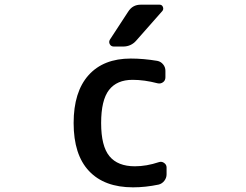

<svg xmlns="http://www.w3.org/2000/svg" viewBox="-20 -803 1040 811"><path d="M521.5 -753.9Q540 -783.2 574.2 -783.2H654.3Q664.1 -783.2 668 -773.9Q671.9 -764.6 666 -756.8L556.6 -632.8Q534.2 -606.4 500 -606.4H460.9Q449.2 -606.4 443.8 -616.2Q438.5 -626 444.3 -635.7ZM532.2 -555.7Q585.9 -555.7 644.5 -545.9Q659.2 -543 668.9 -531.2Q678.7 -519.5 678.7 -503.9V-476.6Q678.7 -462.9 668.5 -455.6Q658.2 -448.2 645.5 -451.2Q589.8 -465.8 540 -465.8Q473.6 -465.8 440.4 -422.9Q407.2 -379.9 407.2 -283.2Q407.2 -185.5 442.4 -143.1Q477.5 -100.6 549.8 -100.6Q598.6 -100.6 651.4 -118.2Q663.1 -122.1 673.3 -114.7Q683.6 -107.4 683.6 -95.7V-66.4Q683.6 -51.8 674.3 -39.6Q665 -27.3 650.4 -23.4Q594.7 -11.7 542 -11.7Q420.9 -11.7 356 -80.6Q291 -149.4 291 -283.2Q291 -415 354 -485.4Q417 -555.7 532.2 -555.7Z"/></svg>

Font: Gen Jyuu Gothic L Monospace Medium
Style: Regular
Weight: 500
Designer: [Source Han Sans]
Ryoko NISHIZUKA  (kana & ideographs); Paul D. Hunt (Latin, Greek & Cyrillic); Wenlong ZHANG  (bopomofo
Version: Version 1.002.20150607